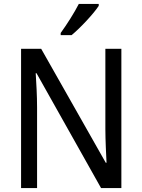

<svg xmlns="http://www.w3.org/2000/svg" viewBox="-20 -1030 730 984"><path d="M486 -1000V-1010H384C361 -965 323 -905 291 -861V-850H347C391 -886 461 -961 486 -1000ZM602 -66V-780H520V-368C520 -313 524 -238 526 -196H522L191 -780H88V-66H170V-479C170 -541 166 -605 163 -655H167L498 -66Z"/></svg>

Font: Noto Sans Malayalam UI SemiCondensed
Style: Regular
Weight: 400
Width: 4
Designer: Jelle Bosma - Monotype Design Team
Foundry: Monotype Imaging Inc.
Version: Version 2.104